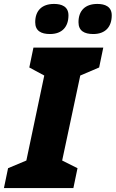

<svg xmlns="http://www.w3.org/2000/svg" viewBox="-56 -956 588 976"><path d="M418 -783C481 -783 512 -821 512 -878C512 -923 477 -936 439 -936C377 -936 343 -902 343 -843C343 -799 373 -783 418 -783ZM198 -783C261 -783 292 -821 292 -878C292 -923 257 -936 219 -936C157 -936 123 -902 123 -843C123 -799 153 -783 198 -783ZM-36 0H317L338 -101L260 -140L352 -572L448 -613L469 -714H114L93 -613L169 -572L78 -140L-15 -101Z"/></svg>

Font: Noto Sans SemiCondensed Black
Style: Italic
Weight: 900
Width: 4
Italic angle: -12°
Designer: Monotype Design Team
Foundry: Monotype Imaging Inc.
Version: Version 2.013